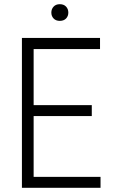

<svg xmlns="http://www.w3.org/2000/svg" viewBox="-20 -891 537 911"><path d="M415.5 -340.3H139.6V-51.8H457V0H84V-710.9H454.6V-658.2H139.6V-392.1H415.5ZM223.6 -831.1Q223.6 -848.1 234.4 -859.6Q245.1 -871.1 263.7 -871.1Q282.7 -871.1 293.5 -859.6Q304.2 -848.1 304.2 -831.1Q304.2 -814.5 293.5 -803.2Q282.7 -792 263.7 -792Q245.1 -792 234.4 -803.2Q223.6 -814.5 223.6 -831.1Z"/></svg>

Font: Roboto Condensed Light
Style: Regular
Weight: 300
Designer: Google
Version: Version 2.134; 2016